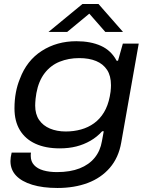

<svg xmlns="http://www.w3.org/2000/svg" viewBox="-20 -744 740 955"><path d="M266 191Q193 191 140.5 175Q88 159 60 129.5Q32 100 32 57Q32 48 33.5 37.5Q35 27 38 15H134Q133 20 133 24Q133 28 133 32Q133 59 149.5 77Q166 95 195.5 103.5Q225 112 263 112Q329 112 376 93.5Q423 75 451 40.5Q479 6 487 -42Q489 -54 491.5 -66.5Q494 -79 496 -91H488Q463 -63 430 -44Q397 -25 359.5 -15.5Q322 -6 277 -6Q207 -6 156.5 -29Q106 -52 79 -96.5Q52 -141 52 -205Q52 -247 59 -284Q66 -321 79 -352Q113 -443 188 -491Q263 -539 360 -539Q431 -539 482 -516Q533 -493 560 -442H567L591 -527H670L583 -35Q570 40 526.5 90.5Q483 141 416.5 166Q350 191 266 191ZM307 -90Q347 -90 383 -100Q419 -110 448 -131Q477 -152 497 -185Q517 -218 526 -264Q529 -278 530 -288Q531 -298 531.5 -306Q532 -314 532 -320Q532 -367 512.5 -396.5Q493 -426 458 -440.5Q423 -455 374 -455Q321 -455 276.5 -437Q232 -419 202 -380Q172 -341 161 -281Q158 -264 157 -253Q156 -242 155.5 -234Q155 -226 155 -219Q155 -176 174.5 -147.5Q194 -119 228.5 -104.5Q263 -90 307 -90ZM221 -585 390 -724H470L592 -585H504L412 -690H441L314 -585Z"/></svg>

Font: Archivo Expanded
Style: Italic
Weight: 400
Width: 7
Italic angle: -10°
Designer: Hector Gatti
Foundry: Omnibus-Type
Version: Version 2.001